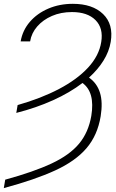

<svg xmlns="http://www.w3.org/2000/svg" viewBox="-23 -757 596 990"><path d="M61 -174.8 67.9 -215.3Q188.5 -249.5 281.5 -298.3Q374.5 -347.2 431.2 -408.4Q487.8 -469.7 499 -540.5Q510.7 -611.8 469.5 -653.3Q428.2 -694.8 348.1 -694.8Q291 -694.8 244.9 -674.8Q198.7 -654.8 168.9 -620.6Q139.2 -586.4 132.3 -543.5H83.5Q93.3 -600.6 130.9 -644.3Q168.5 -688 226.1 -712.6Q283.7 -737.3 352.5 -737.3Q454.1 -737.3 508.5 -684.6Q563 -631.8 547.9 -541Q539.6 -491.2 510.7 -444.8Q481.9 -398.4 436 -356.9Q477.1 -328.1 492.4 -279.1Q507.8 -230 496.1 -157.7Q480 -59.6 423.1 7.1Q366.2 73.7 261.5 121.8Q156.7 169.9 -3.4 212.9L3.9 169.4Q150.4 129.4 243.2 85.9Q335.9 42.5 384.5 -15.9Q433.1 -74.2 447.8 -159.7Q467.8 -281.7 402.3 -329.1Q337.4 -279.3 250.2 -240Q163.1 -200.7 61 -174.8Z"/></svg>

Font: Inter Display Extra Light
Style: Italic
Weight: 200
Italic angle: -9.39999°
Designer: Rasmus Andersson
Foundry: rsms
Version: Version 4.000;git-4fc901f